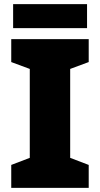

<svg xmlns="http://www.w3.org/2000/svg" viewBox="-20 -902 480 922"><path d="M406 0H34V-110L123 -144V-571L34 -604V-714H406V-604L317 -571V-144L406 -110ZM398 -882V-767H43V-882Z"/></svg>

Font: Noto Sans Gujarati UI Black
Style: Regular
Weight: 900
Designer: Jelle Bosma - Monotype Design Team, Universal Thirst
Foundry: Monotype Imaging Inc.
Version: Version 2.106; ttfautohint (v1.8.4.7-5d5b)